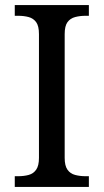

<svg xmlns="http://www.w3.org/2000/svg" viewBox="-20 -734 407 754"><path d="M38 0V-42H51Q74 -42 92.5 -47Q111 -52 122 -67.5Q133 -83 133 -114V-600Q133 -632 122 -647Q111 -662 92.5 -667Q74 -672 51 -672H38V-714H329V-672H316Q294 -672 275 -667Q256 -662 245 -647Q234 -632 234 -600V-114Q234 -83 245 -67.5Q256 -52 275 -47Q294 -42 316 -42H329V0Z"/></svg>

Font: Noto Serif Ethiopic
Style: Regular
Weight: 400
Designer: Monotype Design Team
Foundry: Monotype Imaging Inc.
Version: Version 2.102